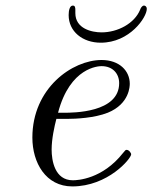

<svg xmlns="http://www.w3.org/2000/svg" viewBox="-20 -657 546 688"><path d="M226 -603C226 -544 276 -504 341 -504C445 -504 506 -595 506 -625C506 -634 500 -637 496 -637C489 -637 484 -628 482 -622C462 -573 402 -541 344 -541C309 -541 250 -554 250 -610V-621C250 -630 249 -637 241 -637C230 -637 226 -620 226 -603ZM96 -164C96 -74 144 11 239 11C367 11 450 -89 450 -104C450 -109 442 -120 434 -120C430 -120 429 -119 421 -109C347 -15 258 -11 241 -11C176 -11 165 -82 165 -121C165 -159 175 -204 182 -231H221C251 -231 318 -234 366 -253C445 -285 445 -350 445 -357C445 -403 408 -442 344 -442C239 -442 96 -341 96 -164ZM188 -253C231 -417 334 -420 344 -420C384 -420 407 -393 407 -359C407 -253 242 -253 209 -253Z"/></svg>

Font: CMU Serif
Style: Italic
Weight: 500
Italic angle: -14.04°
Version: Version 0.7.0